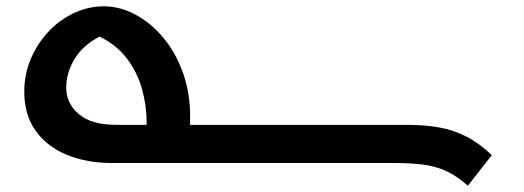

<svg xmlns="http://www.w3.org/2000/svg" viewBox="-20 -517 1663 609"><path d="M1540 -25 1464 72Q1431 43 1399.5 27.5Q1368 12 1328 6Q1288 0 1230 0H334Q256 0 193 -25.5Q130 -51 93.5 -101.5Q57 -152 57 -227Q57 -282 78 -331Q99 -380 134.5 -417.5Q170 -455 215.5 -476Q261 -497 309 -497Q360 -497 409 -471Q458 -445 497.5 -398Q537 -351 560 -287Q583 -223 583 -148V-121H1269Q1326 -121 1372 -113Q1418 -105 1459 -84Q1500 -63 1540 -25ZM349 -121H445V-130Q445 -183 430 -236Q415 -289 382 -332Q349 -375 296 -401Q242 -373 216 -329Q190 -285 190 -239Q190 -189 230 -155Q270 -121 349 -121Z"/></svg>

Font: Kufam SemiBold
Style: Regular
Weight: 600
Designer: Wael Morcos, Artur Schmal
Foundry: Original Type
Version: Version 1.300; ttfautohint (v1.8.3)